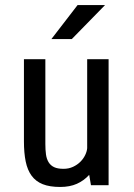

<svg xmlns="http://www.w3.org/2000/svg" viewBox="-20 -735 531 762"><path d="M341 0 334 -41Q313 -18 285 -5.5Q257 7 219 7Q177 7 149.5 -4Q122 -15 105.5 -37.5Q89 -60 82 -94Q75 -128 75 -174V-500H160V-164Q160 -140 162.5 -122Q165 -104 173 -91Q181 -78 195 -71.5Q209 -65 232 -65Q253 -65 270 -73Q287 -81 299 -93Q311 -105 318 -119.5Q325 -134 326 -147V-500H411V0ZM184 -580 288 -715H397L265 -580Z"/></svg>

Font: Share
Style: Regular
Weight: 400
Designer: Ralph du Carrois
Version: Version 1.001